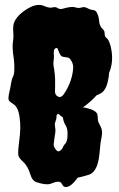

<svg xmlns="http://www.w3.org/2000/svg" viewBox="-20 -743 489 786"><path d="M375 -352.5Q347.7 -322.3 319.3 -303.7Q343.8 -299.8 361.8 -291.5Q379.9 -283.2 379.9 -266.1Q379.9 -249 383.8 -241.2Q387.7 -233.4 391.6 -225.6Q401.4 -207 396 -182.1Q390.6 -157.2 389.2 -134.3Q387.7 -111.3 383.8 -89.8Q374 -37.1 342.8 -27.3Q317.4 -19.5 297.9 -15.6Q268.6 25.4 247.1 22.5Q239.3 21.5 234.4 11.7Q229.5 2 221.7 1Q213.9 0 205.1 2.9L185.5 9.8Q167 15.6 127 2Q112.3 -3.9 105.5 -25.4Q98.6 -46.9 93.3 -56.2Q87.9 -65.4 83 -71.8Q78.1 -78.1 73.2 -82Q54.7 -98.6 54.7 -110.4Q53.7 -129.9 58.1 -161.6Q62.5 -193.4 63 -216.3Q63.5 -239.3 60.5 -259.8Q55.7 -303.7 34.2 -317.4Q23.4 -324.2 19 -328.6Q14.6 -333 14.6 -341.8Q14.6 -350.6 18.6 -367.2Q22.5 -383.8 25.4 -402.3Q28.3 -420.9 33.2 -429.2Q38.1 -437.5 38.6 -458.5Q39.1 -479.5 37.1 -497.6Q35.2 -515.6 33.2 -527.3Q30.3 -555.7 33.2 -573.2Q36.1 -590.8 34.7 -606Q33.2 -621.1 34.2 -634.8Q37.1 -671.9 88.9 -705.1Q131.8 -732.4 162.1 -717.8Q181.6 -710 190.9 -711.9Q200.2 -713.9 205.1 -713.9Q210 -713.9 216.8 -709.5Q223.6 -705.1 232.4 -706.5Q241.2 -708 250 -710.9Q275.4 -716.8 288.1 -712.9Q300.8 -709 309.6 -711.4Q318.4 -713.9 324.2 -713.9Q330.1 -713.9 338.9 -709Q347.7 -704.1 354 -703.1Q360.4 -702.1 365.2 -701.2Q374 -699.2 379.9 -683.6Q383.8 -673.8 384.8 -665.5Q385.7 -657.2 386.7 -649.4Q390.6 -632.8 400.4 -624Q408.2 -617.2 408.2 -608.4Q408.2 -592.8 415 -588.4Q421.9 -584 427.7 -569.8Q433.6 -555.7 436.5 -536.1Q444.3 -486.3 426.8 -445.3Q420.9 -375 391.6 -360.4Q386.7 -358.4 375 -352.5ZM201.2 -462.9Q205.1 -438.5 205.6 -418.9Q206.1 -399.4 205.6 -387.7Q205.1 -376 205.1 -367.2Q206.1 -351.6 219.7 -346.7Q233.4 -340.8 250 -371.1Q275.4 -415 279.3 -460.9Q281.2 -477.5 273.4 -491.7Q265.6 -505.9 258.8 -507.3Q252 -508.8 242.2 -509.8Q232.4 -510.7 228 -517.1Q223.6 -523.4 221.2 -530.8Q218.8 -538.1 216.3 -543Q213.9 -547.9 208.5 -545.9Q203.1 -543.9 201.7 -539.1Q200.2 -534.2 200.2 -527.3Q200.2 -520.5 200.7 -512.7Q201.2 -504.9 199.7 -496.1Q198.2 -487.3 198.7 -479.5Q199.2 -471.7 201.2 -462.9ZM255.9 -180.7Q258.8 -213.9 249.5 -228Q240.2 -242.2 237.3 -262.7Q226.6 -269.5 222.7 -273.9Q218.8 -278.3 214.8 -275.4Q210.9 -272.5 211.4 -267.1Q211.9 -261.7 210 -254.9Q208 -248 205.6 -240.7Q203.1 -233.4 205.6 -222.2Q208 -210.9 206.5 -201.2Q205.1 -191.4 202.6 -175.3Q200.2 -159.2 199.7 -151.4Q199.2 -143.6 208 -131.3Q216.8 -119.1 226.1 -126Q235.4 -132.8 237.8 -140.6Q240.2 -148.4 247.1 -154.8Q253.9 -161.1 255.9 -180.7Z"/></svg>

Font: Creepster
Style: Regular
Weight: 400
Designer: Font Diner, Inc
Foundry: Font Diner, Inc
Version: Version 1.002